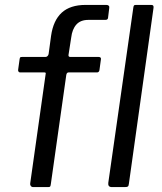

<svg xmlns="http://www.w3.org/2000/svg" viewBox="-20 -762 658 782"><path d="M382 -530Q387 -530 389.5 -527.5Q392 -525 391 -520L385 -476Q383 -467 375 -467H259Q252 -467 250 -457L187 -12Q186 -4 184 -2Q182 0 176 0H114Q109 0 105.5 -4.5Q102 -9 103 -15L166 -461Q168 -467 161 -467H62Q57 -467 55 -471Q53 -475 54 -479L60 -522Q61 -527 62.5 -528.5Q64 -530 70 -530H165Q170 -530 173.5 -533.5Q177 -537 178 -542L188 -616Q197 -679 231.5 -710.5Q266 -742 329 -742H413Q419 -742 422.5 -739Q426 -736 425 -730L420 -689Q419 -681 409 -681H340Q308 -681 291 -662Q274 -643 270 -609L259 -538Q258 -530 267 -530H382ZM505 -14Q504 -5 501 -2.5Q498 0 488 0H436Q427 0 423.5 -4.5Q420 -9 421 -17L523 -731Q524 -738 526 -740Q528 -742 534 -742H596Q608 -742 605 -728Z"/></svg>

Font: Libre Franklin
Style: Italic
Weight: 400
Italic angle: -8°
Designer: Pablo Impallari, Rodrigo Fuenzalida, Nhung Nguyen
Foundry: Impallari Type
Version: Version 3.000